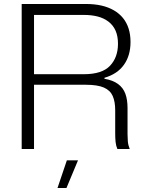

<svg xmlns="http://www.w3.org/2000/svg" viewBox="-20 -749 739 965"><path d="M89 0V-729H411Q455 -729 490 -721Q525 -713 552.5 -697Q580 -681 598.5 -658Q617 -635 626.5 -605Q636 -575 636 -538Q636 -470 603 -423.5Q570 -377 505 -358V-353Q547 -346 573 -327Q599 -308 610 -278Q621 -248 621 -206V-75Q621 -57 622.5 -38.5Q624 -20 632 0H570Q563 -16 561 -35Q559 -54 559 -78V-195Q559 -238 546.5 -266.5Q534 -295 502 -309Q470 -323 411 -323H141V-376H401Q493 -376 533 -418.5Q573 -461 573 -529Q573 -567 561 -594.5Q549 -622 525.5 -640Q502 -658 471 -666Q440 -674 401 -674H151V0ZM269 196 316 57H372L314 196Z"/></svg>

Font: Mona Sans Light
Style: Regular
Weight: 300
Designer: Deni Anggara
Foundry: GitHub
Version: Version 2.000